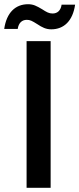

<svg xmlns="http://www.w3.org/2000/svg" viewBox="-51 -890 376 910"><path d="M75 0H189V-695H75ZM33 -753C37 -781 53 -796 76 -796C92 -796 101 -791 125 -776C149 -760 167 -751 192 -751C252 -751 294 -791 305 -868H241C237 -840 221 -826 198 -826C181 -826 169 -833 149 -846C122 -862 107 -870 82 -870C22 -870 -20 -830 -31 -753Z"/></svg>

Font: Poppins Medium
Style: Regular
Weight: 500
Designer: Ninad Kale (Devanagari), Jonny Pinhorn (Latin)
Foundry: Indian Type Foundry
Version: 4.004